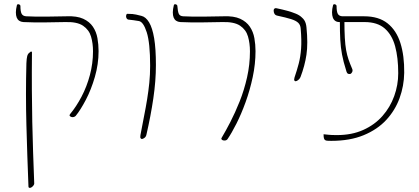

<svg xmlns="http://www.w3.org/2000/svg" viewBox="-20 -671 2031 931"><path d="M347 -109Q343 -105 337 -103.5Q331 -102 325.5 -104Q320 -106 318 -109.5Q316 -113 320 -118Q350 -154 375.5 -202.5Q401 -251 416 -307.5Q431 -364 431 -422Q431 -461 421.5 -493.5Q412 -526 383 -546Q354 -566 295 -564Q241 -563 205 -562.5Q169 -562 143 -562.5Q117 -563 93 -564Q81 -565 73 -570.5Q65 -576 61 -586Q57 -596 57 -611Q57 -626 62 -646Q63 -650 67 -650.5Q71 -651 75 -648.5Q79 -646 79 -642Q79 -615 85 -604Q91 -593 107 -592Q128 -591 152 -590.5Q176 -590 211.5 -590.5Q247 -591 303 -592Q353 -594 383.5 -580Q414 -566 430.5 -541.5Q447 -517 452.5 -486Q458 -455 458 -423Q458 -360 440 -298Q422 -236 396 -186.5Q370 -137 347 -109ZM125 240Q122 240 120 238.5Q118 237 118 233Q115 158 112.5 83.5Q110 9 108 -65.5Q106 -140 106 -214.5Q106 -289 108 -364Q109 -388 112 -399Q115 -410 122 -415L131 -422L135 -418Q134 -319 134.5 -236Q135 -153 136.5 -79Q138 -5 140.5 67.5Q143 140 146 219Q146 223 142.5 228Q139 233 134 236.5Q129 240 125 240Z M668 3Q665 3 662 -0.5Q659 -4 661 -16Q670 -65 678.5 -107.5Q687 -150 693.5 -190Q700 -230 704 -269.5Q708 -309 708 -352Q708 -463 691.5 -514.5Q675 -566 653 -569Q640 -571 627.5 -573Q615 -575 602 -576Q598 -577 595.5 -580Q593 -583 592 -587Q591 -591 591.5 -595Q592 -599 593.5 -601.5Q595 -604 598 -604Q609 -604 622.5 -603Q636 -602 666 -594Q687 -589 703 -562.5Q719 -536 727.5 -485.5Q736 -435 736 -356Q736 -279 723.5 -194Q711 -109 690 -18Q688 -8 680.5 -2.5Q673 3 668 3Z M823 -646Q824 -650 828 -650.5Q832 -651 836 -648.5Q840 -646 840 -642Q842 -615 847 -604Q852 -593 868 -592Q889 -591 913 -590.5Q937 -590 972.5 -590.5Q1008 -591 1064 -592Q1114 -594 1144.5 -580Q1175 -566 1191.5 -541.5Q1208 -517 1213.5 -486Q1219 -455 1219 -423Q1219 -361 1205.5 -297.5Q1192 -234 1171 -176Q1150 -118 1126.5 -71.5Q1103 -25 1083 4Q1079 9 1073 10Q1067 11 1061.5 9.5Q1056 8 1054 4Q1052 0 1056 -5Q1074 -35 1097 -79.5Q1120 -124 1142 -179Q1164 -234 1178 -296Q1192 -358 1192 -422Q1192 -461 1182.5 -494Q1173 -527 1144 -546.5Q1115 -566 1056 -564Q1002 -563 966 -562.5Q930 -562 904 -562.5Q878 -563 854 -564Q842 -565 834 -570.5Q826 -576 822 -586Q818 -596 818 -611Q818 -626 823 -646Z M1413 -277Q1410 -277 1407.5 -280.5Q1405 -284 1408 -295Q1420 -330 1428.5 -362.5Q1437 -395 1440 -435Q1443 -475 1438 -532Q1437 -550 1426 -560.5Q1415 -571 1391 -578.5Q1367 -586 1325 -595Q1315 -597 1311 -604Q1307 -611 1307 -619Q1307 -622 1307.5 -624Q1308 -626 1309 -627.5Q1310 -629 1312 -630Q1314 -631 1316 -631.5Q1318 -632 1321 -631Q1350 -625 1373.5 -618.5Q1397 -612 1415 -604.5Q1433 -597 1444 -586Q1451 -580 1455.5 -573Q1460 -566 1462.5 -557.5Q1465 -549 1466 -539Q1474 -460 1466 -406Q1458 -352 1437 -297Q1433 -288 1425.5 -282.5Q1418 -277 1413 -277Z M1650 -575Q1650 -523 1652 -487.5Q1654 -452 1658.5 -427.5Q1663 -403 1670 -382.5Q1677 -362 1687 -339Q1692 -329 1687 -320.5Q1682 -312 1676 -312Q1672 -312 1668.5 -313Q1665 -314 1662.5 -318.5Q1660 -323 1658 -331Q1645 -372 1638.5 -406.5Q1632 -441 1630 -478.5Q1628 -516 1628 -565ZM1586 12Q1575 12 1567.5 11.5Q1560 11 1556 8Q1552 5 1550.5 -1.5Q1549 -8 1549 -20Q1563 -19 1574 -17.5Q1585 -16 1614 -16Q1686 -16 1741.5 -41Q1797 -66 1834.5 -108.5Q1872 -151 1891.5 -205Q1911 -259 1911 -316Q1911 -391 1896 -446.5Q1881 -502 1845.5 -533Q1810 -564 1748 -564Q1717 -564 1687 -564Q1657 -564 1626 -564Q1614 -564 1606 -569.5Q1598 -575 1594 -585.5Q1590 -596 1590 -611.5Q1590 -627 1595 -646Q1596 -650 1600 -650.5Q1604 -651 1608 -648.5Q1612 -646 1612 -642Q1612 -615 1618 -604Q1624 -593 1640 -592Q1666 -592 1693 -592Q1720 -592 1746 -592Q1816 -592 1859 -558Q1902 -524 1921.5 -462.5Q1941 -401 1940 -318Q1939 -254 1917.5 -195Q1896 -136 1853 -89.5Q1810 -43 1743.5 -15.5Q1677 12 1586 12Z"/></svg>

Font: Noto Rashi Hebrew Thin
Style: Regular
Weight: 250
Version: Version 1.006